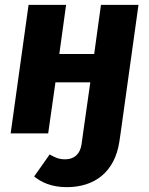

<svg xmlns="http://www.w3.org/2000/svg" viewBox="-20 -551 616 793"><path d="M397 -531 369 -328H225L253 -531H98L24 0H179L209 -211H353L323 0L317 44C311 86 286 107 249 107C222 107 207 99 185 87L121 178C150 201 191 222 256 222C370 222 454 160 473 34L478 0L552 -531Z"/></svg>

Font: Fira Sans
Style: Bold Italic
Weight: 700
Italic angle: -8°
Designer: bBox Type GmbH & Carrois Corporate GbR & Edenspiekermann AG
Foundry: bBox Type GmbH & Carrois Corporate GbR & Edenspiekermann AG
Version: Version 4.301;PS 004.301;hotconv 1.0.88;makeotf.lib2.5.64775